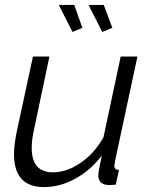

<svg xmlns="http://www.w3.org/2000/svg" viewBox="-20 -751 609 781"><path d="M219 -731H282L315 -638L275 -621ZM340 -731H402L437 -638L396 -621ZM37 -124Q37 -160 48 -215L114 -521H181L119 -227Q109 -184 109 -149Q109 -50 195 -50Q252 -50 308.5 -89Q365 -128 401 -193L471 -521H539L448 -96Q448 -92 446.5 -85.5Q445 -79 445 -77Q445 -60 464 -60L451 0Q424 2 423 2Q380 0 380 -37Q380 -54 394 -118Q348 -58 286 -24Q224 10 159 10Q37 10 37 -124Z"/></svg>

Font: Raleway-v4020
Style: Italic
Weight: 400
Italic angle: -12°
Designer: Matt McInerney, Pablo Impallari, Rodrigo Fuenzalida
Foundry: Matt McInerney, Pablo Impallari, Rodrigo Fuenzalida
Version: Version 4.020;PS 004.020;hotconv 1.0.88;makeotf.lib2.5.64775